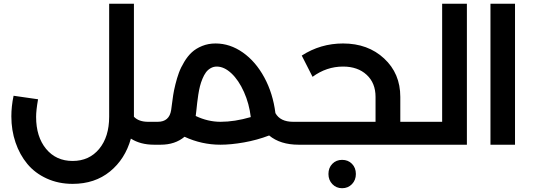

<svg xmlns="http://www.w3.org/2000/svg" viewBox="-20 -765 2829 1015"><path d="M799.8 -121.1Q819.8 -121.1 819.8 -61Q819.8 0 799.8 0H793.9Q722.7 0 671.9 -32.2Q641.6 76.2 561.3 141.6Q481 207 363.8 207Q289.1 207 227.1 178.7Q165 150.4 124.5 101.6Q84 52.7 62 -12Q40 -76.7 40 -149.9Q40 -203.1 51.8 -258.8L181.2 -240.2Q170.9 -182.1 170.9 -147Q170.9 -42 223.6 22Q276.4 85.9 363.8 85.9Q451.7 85.9 504.4 22Q557.1 -42 557.1 -147.9V-745.1H688V-151.9V-147.9Q713.4 -121.1 763.2 -121.1Z M1566.9 -121.1Q1586.9 -121.1 1586.9 -61Q1586.9 0 1566.9 0H1558.6Q1461.9 0 1402.8 -48.8Q1338.9 -24.4 1270 -12.2Q1201.2 0 1145 0Q1046.4 0 955.6 -42Q905.3 0 829.6 0H799.8Q779.8 0 779.8 -61Q779.8 -121.1 799.8 -121.1H814Q875 -121.1 884.8 -183.1Q885.7 -188.5 888.9 -213.9Q892.1 -239.3 895.5 -262Q898.9 -284.7 907.2 -318.6Q915.5 -352.5 925.8 -380.4Q936 -408.2 954.1 -438.2Q972.2 -468.3 994.1 -488.5Q1016.1 -508.8 1048.6 -522Q1081.1 -535.2 1119.6 -535.2Q1195.8 -535.2 1263.7 -487.5Q1331.5 -439.9 1377.2 -355.7Q1422.9 -271.5 1436 -167Q1461.4 -121.1 1529.8 -121.1ZM1014.6 -151.9Q1079.1 -121.1 1146 -121.1Q1220.2 -121.1 1305.7 -146Q1297.4 -217.3 1269.5 -279.3Q1241.7 -341.3 1203.4 -377.2Q1165 -413.1 1126 -413.1Q1108.4 -413.1 1093.5 -404.5Q1078.6 -396 1068.6 -382.3Q1058.6 -368.7 1050.3 -348.6Q1042 -328.6 1037.1 -309.1Q1032.2 -289.6 1028.3 -264.9Q1024.4 -240.2 1022.5 -222.2Q1020.5 -204.1 1018.3 -182.9Q1016.1 -161.6 1014.6 -151.9Z M2239.3 -121.1Q2259.3 -121.1 2259.3 -61Q2259.3 0 2239.3 0H1566.4Q1546.4 0 1546.4 -61Q1546.4 -121.1 1566.4 -121.1H1965.3V-252.9Q1965.3 -326.2 1918.2 -369.6Q1871.1 -413.1 1793.5 -413.1Q1706.1 -413.1 1632.3 -358.9L1575.2 -471.2Q1674.3 -535.2 1793.5 -535.2Q1925.3 -535.2 2010.7 -455.8Q2096.2 -376.5 2096.2 -252.9V-121.1ZM1788.6 80.1Q1820.3 80.1 1840.8 101.1Q1861.3 122.1 1861.3 154.8Q1861.3 187 1840.6 208.5Q1819.8 230 1788.6 230Q1757.8 230 1737.1 208.5Q1716.3 187 1716.3 154.8Q1716.3 122.1 1736.8 101.1Q1757.3 80.1 1788.6 80.1Z M2317.4 -745.1H2448.2V0H2239.3Q2219.2 0 2219.2 -61Q2219.2 -121.1 2239.3 -121.1H2317.4Z M2572.8 0V-745.1H2702.6V0Z"/></svg>

Font: Montserrat-Arabic Medium
Style: Regular
Weight: 500
Designer: Mohamed Gaber
Foundry: Kief Type Foundry
Version: Version 5.008;PS 005.008;hotconv 1.0.88;makeotf.lib2.5.64775